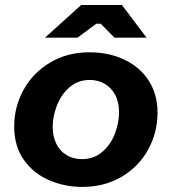

<svg xmlns="http://www.w3.org/2000/svg" viewBox="-20 -740 690 771"><path d="M37 -232.4Q37 -311.2 74.7 -379.5Q112.4 -447.8 181.3 -488.9Q250.2 -530 339.4 -530Q417 -530 479.3 -500.5Q541.6 -471 577.1 -416.3Q612.6 -361.6 612.6 -287.6Q612.6 -208.6 575.4 -140.1Q538.2 -71.6 469.1 -30.5Q400 10.6 309.6 10.6Q241.2 10.6 178.9 -15.6Q116.6 -41.8 76.8 -96.6Q37 -151.4 37 -232.4ZM458 -288.8Q458 -330.4 442.2 -359.6Q426.4 -388.8 399.7 -403.9Q373 -419 340.8 -419Q293.2 -419 259.3 -389.6Q225.4 -360.2 208.5 -316.3Q191.6 -272.4 191.6 -231.2Q191.6 -192 206 -162.8Q220.4 -133.6 247.1 -117.3Q273.8 -101 309.2 -101Q356.8 -101 390.7 -130.1Q424.6 -159.2 441.3 -203.1Q458 -247 458 -288.8ZM439.6 -588.8 384.6 -644.6H366.6L291.2 -588.8H160.8L306 -720H469.6L568.4 -588.8Z"/></svg>

Font: Fixel Italic Variable Display Thin
Style: Italic
Weight: 100
Italic angle: -10°
Designer: AlfaBravo + MacPaw
Foundry: Kyrylo Tkachov, Marchela Mozhyna, Serhii Makarenko, Maria Weinstein, Zakhar Kryvoshyya
Version: Version 1.210;Glyphs 3.2 (3217)